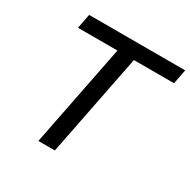

<svg xmlns="http://www.w3.org/2000/svg" viewBox="-157 -850 991 999"><g transform="rotate(30 338.5 -350.0)"><path d="M677 -700H100L83 -613H320L199 0H298L419 -613H660Z"/></g></svg>

Font: AWKNG-Font Medium
Style: Italic
Weight: 500
Italic angle: -11.3°
Designer: Awakening Church
Foundry: Awakening Church
Version: Version 1.700;PS 001.700;hotconv 1.0.88;makeotf.lib2.5.64775